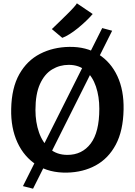

<svg xmlns="http://www.w3.org/2000/svg" viewBox="-20 -1034 814 1159"><path d="M179.5 105 118.5 89.5 597 -864.5 657 -848.5ZM384 8Q278 10 201.8 -38.2Q125.5 -86.5 85.2 -174Q45 -261.5 47.5 -376Q50 -503.5 96.5 -586Q143 -668.5 221.8 -709Q300.5 -749.5 398.5 -751Q500.5 -752.5 574.8 -706Q649 -659.5 688.8 -574Q728.5 -488.5 726 -372.5Q723.5 -244.5 679 -161Q634.5 -77.5 558.2 -35.8Q482 6 384 8ZM387 -99Q475.5 -99 527.5 -167.5Q579.5 -236 579.5 -377.5Q579.5 -451.5 559.2 -511.5Q539 -571.5 498 -607Q457 -642.5 395 -642.5Q340.5 -642.5 294.8 -615Q249 -587.5 221.5 -527.2Q194 -467 194 -370Q194 -296 215.5 -234.5Q237 -173 280 -136Q323 -99 387 -99ZM356 -805.5 293 -858.5Q296 -861.5 311.8 -876.5Q327.5 -891.5 348.5 -912Q369.5 -932.5 391 -953.8Q412.5 -975 427.2 -991.8Q442 -1008.5 444 -1014L539.5 -949.5Q523 -930 499.8 -907.8Q476.5 -885.5 450.8 -864.5Q425 -843.5 400.2 -828Q375.5 -812.5 356 -805.5Z"/></svg>

Font: Merriweather Sans SemiBold
Style: Regular
Weight: 600
Designer: Eben Sorkin
Foundry: Eben Sorkin
Version: Version 2.001